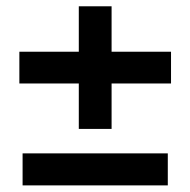

<svg xmlns="http://www.w3.org/2000/svg" viewBox="-20 -622 590 595"><path d="M224.2 -222.5V-363.3H40V-461.7H224.2V-602.5H325.8V-461.7H510V-363.3H325.8V-222.5ZM50 -47.5V-146.7H500V-47.5Z"/></svg>

Font: Funnel Sans Light SemiBold
Style: Regular
Weight: 600
Version: Version 1.000